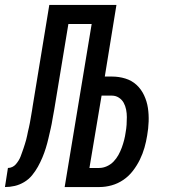

<svg xmlns="http://www.w3.org/2000/svg" viewBox="-61 -755 681 775"><path d="M-41 0 -29 -77Q-20 -77 -11.5 -81Q-3 -85 3 -92Q9 -99 14 -107Q19 -115 22 -123Q25 -131 28 -139.5Q31 -148 34 -156.5Q37 -165 39.5 -173.5Q42 -182 44.5 -190.5Q47 -199 48.5 -207.5Q50 -216 52 -224.5Q54 -233 56 -241.5Q58 -250 59.5 -258.5Q61 -267 62.5 -275.5Q64 -284 65.5 -293Q67 -302 68.5 -310.5Q70 -319 71 -327L138 -735H409L362 -446H391Q419 -446 445 -438Q471 -430 490 -412.5Q509 -395 520.5 -370.5Q532 -346 536 -319.5Q540 -293 539 -264.5Q538 -236 533 -208Q529 -183 522 -158.5Q515 -134 503.5 -110.5Q492 -87 475.5 -65.5Q459 -44 437 -29Q415 -14 390 -7Q365 0 340 0H200L309 -658H215L158 -313Q154 -294 151 -274.5Q148 -255 143.5 -235.5Q139 -216 134.5 -196.5Q130 -177 124 -157.5Q118 -138 110 -119Q102 -100 92 -82Q82 -64 68.5 -47.5Q55 -31 36.5 -20Q18 -9 -1.5 -4.5Q-21 0 -41 0ZM339 -77Q355 -77 370.5 -84Q386 -91 397.5 -103Q409 -115 417 -129.5Q425 -144 430.5 -159Q436 -174 440 -189.5Q444 -205 446 -220Q449 -236 450 -251.5Q451 -267 451 -282.5Q451 -298 448 -313Q445 -328 438 -340.5Q431 -353 418.5 -361Q406 -369 391 -369H349L300 -77Z"/></svg>

Font: Iosevka Md Ex Obl
Style: Regular
Weight: 500
Width: 7
Italic angle: -9°
Monospace: yes
Designer: Belleve Invis
Foundry: Belleve Invis
Version: Version 32.5.0; ttfautohint (v1.8.4)